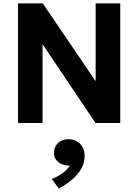

<svg xmlns="http://www.w3.org/2000/svg" viewBox="-20 -720 809 1124"><path d="M85.5 0V-700H230.5L540 -244.5V-700H684V0H539L229 -461.5V0ZM324 384 283 327.5Q318.5 314.5 347 293.2Q375.5 272 389.5 249Q364.5 250.5 343.2 241.8Q322 233 309 216Q296 199 296 176Q296 139 319.8 117Q343.5 95 381 95Q422.5 95 449 122.2Q475.5 149.5 475.5 193.5Q475.5 229 458.8 262Q442 295 408.5 325.5Q375 356 324 384Z"/></svg>

Font: Geologica Cursive SemiBold
Style: Regular
Weight: 600
Designer: Sindre Bremnes, Frode Helland
Foundry: Monokrom Skriftforlag AS
Version: Version 1.010;gftools[0.9.28]